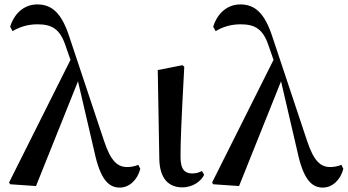

<svg xmlns="http://www.w3.org/2000/svg" viewBox="-20 -833 1574 869"><path d="M522 16C565 16 602 -18 615 -69L606 -87C591 -80 570 -77 556 -77C512 -77 481 -103 450 -198L294 -666C260 -771 217 -813 149 -813C88 -813 44 -771 26 -712L37 -692C65 -709 102 -723 150 -723C213 -723 251 -703 276 -628L299 -562L21 -7L26 1L143 9L333 -465L407 -147C435 -15 475 16 522 16Z M805 15C854 15 891 -14 904 -42L894 -59C882 -53 869 -48 850 -48C819 -48 797 -63 797 -123C797 -197 801 -286 814 -531L806 -538L694 -516L701 -116C702 -25 743 15 805 15Z M1441 16C1484 16 1521 -18 1534 -69L1525 -87C1510 -80 1489 -77 1475 -77C1431 -77 1400 -103 1369 -198L1213 -666C1179 -771 1136 -813 1068 -813C1007 -813 963 -771 945 -712L956 -692C984 -709 1021 -723 1069 -723C1132 -723 1170 -703 1195 -628L1218 -562L940 -7L945 1L1062 9L1252 -465L1326 -147C1354 -15 1394 16 1441 16Z"/></svg>

Font: Noto Serif CJK JP SemiBold
Style: Regular
Weight: 600
Designer: Ryoko NISHIZUKA 西塚涼子 (kana & ideographs); Frank Grießhammer (Latin, Greek & Cyrillic); Wenlong ZHANG 张文龙 (bopomofo); San
Foundry: Adobe
Version: Version 2.001;hotconv 1.1.0;makeotfexe 2.6.0